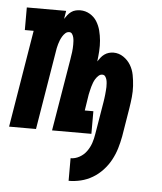

<svg xmlns="http://www.w3.org/2000/svg" viewBox="-59 -585 713 846"><g transform="rotate(5 297.0 -161.5)"><path d="M276 215V115Q296 115 315 104.5Q334 94 346.5 76.5Q359 59 365.5 39.5Q372 20 375 0Q381 -36 387 -72Q393 -108 399 -144Q400 -153 401.5 -161Q403 -169 403.5 -177.5Q404 -186 405 -194.5Q406 -203 406 -211Q406 -219 405.5 -227.5Q405 -236 403 -243.5Q401 -251 396.5 -257.5Q392 -264 383 -264Q374 -264 366.5 -257Q359 -250 354 -242Q349 -234 345.5 -225Q342 -216 339.5 -207Q337 -198 335 -189Q333 -180 331 -171L320 -100H358V0H184L237 -318Q238 -327 239.5 -335Q241 -343 242 -351.5Q243 -360 243.5 -368.5Q244 -377 244 -385Q244 -393 243.5 -401Q243 -409 241 -417Q239 -425 234.5 -431.5Q230 -438 222 -438Q212 -438 204.5 -431Q197 -424 192 -415.5Q187 -407 183.5 -398.5Q180 -390 177.5 -381Q175 -372 173 -363Q171 -354 170 -345L113 0H-6L65 -430H26V-530H200L194 -494Q200 -503 206.5 -511.5Q213 -520 222 -526.5Q231 -533 241.5 -535.5Q252 -538 262 -538Q285 -538 304.5 -526.5Q324 -515 335.5 -496.5Q347 -478 352.5 -456.5Q358 -435 360 -412.5Q362 -390 360.5 -366.5Q359 -343 356 -320Q362 -329 368.5 -337.5Q375 -346 384 -352.5Q393 -359 403.5 -362Q414 -365 424 -365Q448 -365 468 -351.5Q488 -338 500 -318Q512 -298 516.5 -274.5Q521 -251 522.5 -226.5Q524 -202 521.5 -177.5Q519 -153 515 -128L494 0Q489 27 481 53.5Q473 80 459.5 105Q446 130 426 151.5Q406 173 381.5 187.5Q357 202 330 208.5Q303 215 276 215Z"/></g></svg>

Font: Iosevka Slab Extended
Style: Bold Italic
Weight: 700
Width: 7
Italic angle: -9°
Monospace: yes
Designer: Belleve Invis
Foundry: Belleve Invis
Version: Version 11.1.0; ttfautohint (v1.8.3)